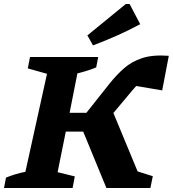

<svg xmlns="http://www.w3.org/2000/svg" viewBox="-48 -940 864 960"><path d="M-28 0 -18 -52Q4 -61 28.5 -68.5Q53 -76 79 -81L187 -571L91 -598L102 -655H443L433 -603Q411 -594 387.5 -586.5Q364 -579 339 -573L300 -376H384L499 -521Q534 -565 572 -598.5Q610 -632 663 -649.5Q716 -667 796 -661L763 -488L633 -510Q624 -500 614.5 -489Q605 -478 596 -467L519 -375L640 -83L716 -59L704 0H484L368 -282H281L240 -79L326 -58L315 0ZM417 -713 389 -763 581 -920H600L653 -819Q595 -788 536.5 -762Q478 -736 417 -713Z"/></svg>

Font: Piazzolla SC
Style: Bold Italic
Weight: 700
Italic angle: -11.3°
Designer: Juan Pablo del Peral
Foundry: Huerta Tipografica
Version: Version 1.330